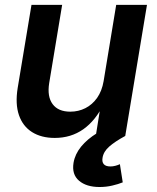

<svg xmlns="http://www.w3.org/2000/svg" viewBox="-20 -559 644 789"><path d="M205.1 7.8Q149.9 7.8 111.8 -16.1Q73.7 -40 57.9 -85.9Q42 -131.8 52.7 -197.8L109.4 -539.1H235.4L182.1 -217.3Q173.3 -162.1 196.3 -131.1Q219.2 -100.1 269 -100.1Q302.2 -100.1 330.8 -114.5Q359.4 -128.9 379.2 -157Q398.9 -185.1 405.8 -225.6L457.5 -539.1H584L494.6 0H373.5L395 -134.3H407.7Q373 -63.5 322.3 -27.8Q271.5 7.8 205.1 7.8ZM389.2 209.5Q335 209.5 304.7 183.6Q274.4 157.7 282.2 109.9Q288.1 74.7 313.2 43.7Q338.4 12.7 379.9 -12.7L494.1 0Q452.6 22.5 429 43.2Q405.3 64 401.4 89.4Q398.4 106.4 406.5 115.7Q414.6 125 433.6 125Q443.8 125 454.1 122.3Q464.4 119.6 472.7 115.7L484.4 190.4Q466.3 197.8 441.4 203.6Q416.5 209.5 389.2 209.5Z"/></svg>

Font: Inter 18pt SemiBold
Style: Italic
Weight: 600
Italic angle: -9.3988°
Designer: Rasmus Andersson
Foundry: rsms
Version: Version 4.001;git-66647c0bb